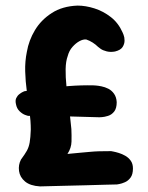

<svg xmlns="http://www.w3.org/2000/svg" viewBox="-20 -666 530 686"><path d="M123 0Q88 -2 69.5 -17.5Q51 -33 48 -55Q45 -77 55 -96Q69 -115 76 -127.5Q83 -140 86 -157Q89 -174 90 -203Q90 -233 85.5 -267.5Q81 -302 76 -338.5Q71 -375 70 -411Q69 -447 76 -481Q83 -522 105 -558.5Q127 -595 165 -619.5Q203 -644 257 -646Q286 -646 317.5 -636Q349 -626 376 -605Q403 -584 418 -550Q418 -550 421.5 -541.5Q425 -533 425 -521Q425 -509 418 -498Q411 -487 391 -482Q375 -479 361 -482.5Q347 -486 339 -492Q331 -498 331 -498Q322 -507 311 -514Q300 -521 288 -525Q277 -526 264 -519Q251 -512 239 -498.5Q227 -485 222 -466Q215 -447 214.5 -419Q214 -391 217.5 -357Q221 -323 226 -284.5Q231 -246 235 -205Q236 -184 235.5 -160.5Q235 -137 221 -116Q250 -119 268.5 -120.5Q287 -122 302 -123.5Q317 -125 334 -125.5Q351 -126 377 -126Q377 -126 385 -124.5Q393 -123 404.5 -119.5Q416 -116 427.5 -109.5Q439 -103 447 -92Q455 -81 455 -64Q455 -43 446.5 -31.5Q438 -20 426.5 -15Q415 -10 406.5 -8.5Q398 -7 398 -7Q386 -7 355.5 -6Q325 -5 284.5 -4Q244 -3 201.5 -2Q159 -1 123 0ZM81 -252Q79 -252 69.5 -255.5Q60 -259 50 -268.5Q40 -278 37 -294Q34 -307 38 -315.5Q42 -324 49 -329.5Q56 -335 61.5 -337.5Q67 -340 67 -340Q99 -345 140 -350Q181 -355 226 -358.5Q271 -362 314 -361Q314 -361 322 -360.5Q330 -360 342.5 -357.5Q355 -355 367 -349Q379 -343 387.5 -331Q396 -319 397 -301Q397 -279 388 -267.5Q379 -256 366 -252Q353 -248 344 -247.5Q335 -247 335 -247Q292 -248 245.5 -249.5Q199 -251 156 -252Q113 -253 81 -252Z"/></svg>

Font: Sour Gummy Black
Style: Bold
Weight: 700
Version: Version 1.000